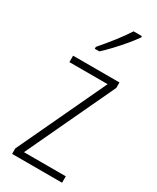

<svg xmlns="http://www.w3.org/2000/svg" viewBox="-197 -821 718 879"><g transform="rotate(30 162.5 -382.0)"><path d="M296 0H32V-29L251 -495H49V-529H294V-500L75 -34H296ZM277 -757Q261 -734 237.5 -706Q214 -678 189 -651.5Q164 -625 143 -606H119V-616Q151 -653 180.5 -690.5Q210 -728 233 -764H277Z"/></g></svg>

Font: Noto Sans Gujarati UI Condensed ExtraLight
Style: Regular
Weight: 200
Width: 3
Designer: Jelle Bosma - Monotype Design Team, Universal Thirst
Foundry: Monotype Imaging Inc.
Version: Version 2.106; ttfautohint (v1.8.4.7-5d5b)